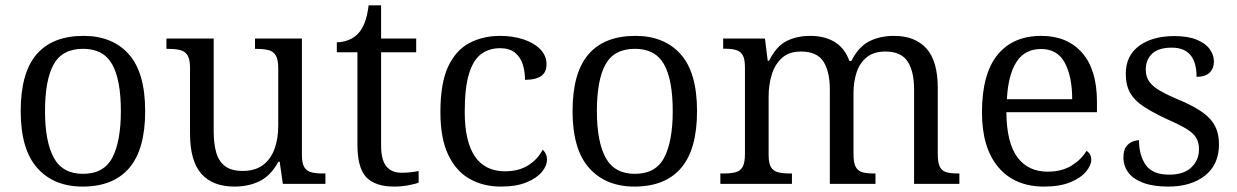

<svg xmlns="http://www.w3.org/2000/svg" viewBox="-20 -678 4561 708"><path d="M284.7 10Q178.3 10 117.3 -58.7Q56.3 -127.3 56.3 -268.3Q56.3 -409.3 114.8 -477.5Q173.3 -545.7 288 -545.7Q394.7 -545.7 455 -478Q515.3 -410.3 515.3 -268.3Q515.3 -127.3 456.7 -58.7Q398 10 284.7 10ZM286 -37Q363.3 -37 394.5 -97.2Q425.7 -157.3 425.7 -268.3Q425.7 -384 393.5 -441Q361.3 -498 286.7 -498Q209.7 -498 177.8 -440.5Q146 -383 146 -268.3Q146 -156 178.3 -96.5Q210.7 -37 286 -37Z M844.3 10Q764.3 10 722.5 -37.2Q680.7 -84.3 680.7 -186V-427.7Q680.7 -458.7 671.8 -473.5Q663 -488.3 645.7 -493Q628.3 -497.7 602.7 -497.7H593.7V-536H768V-193Q768 -148.7 777.2 -116Q786.3 -83.3 809.7 -65.5Q833 -47.7 875.7 -47.7Q920 -47.7 949 -69Q978 -90.3 992 -128.2Q1006 -166 1006 -214.3V-426.7Q1006 -458.7 996.8 -473.8Q987.7 -489 970 -493.3Q952.3 -497.7 927.3 -497.7H920.3V-536H1093.3V-106.3Q1093.3 -76 1102.2 -61.5Q1111 -47 1128 -42.7Q1145 -38.3 1168.7 -38.3H1180V0H1023L1011.3 -81.7H1006.7Q978.7 -30.7 938 -10.3Q897.3 10 844.3 10Z M1433.7 10Q1363.7 10 1330.8 -24.3Q1298 -58.7 1298 -144.7V-485.3H1222V-522Q1243 -522 1264 -530Q1285 -538 1299.3 -553Q1314.3 -568 1324.3 -593.2Q1334.3 -618.3 1339.3 -658.3H1385.3V-536H1514.7V-485.3H1385.3V-142Q1385.3 -88.7 1404.5 -64.8Q1423.7 -41 1460.7 -41Q1478 -41 1493.2 -42.7Q1508.3 -44.3 1523.7 -47.3V-4.3Q1510 0.7 1485.2 5.3Q1460.3 10 1433.7 10Z M1826.7 10Q1762.3 10 1712.2 -18.2Q1662 -46.3 1633 -106.8Q1604 -167.3 1604 -264.3Q1604 -372 1632.8 -433Q1661.7 -494 1711.7 -519.8Q1761.7 -545.7 1824.3 -545.7Q1871.3 -545.7 1910.2 -532.8Q1949 -520 1972.2 -496.5Q1995.3 -473 1995.3 -441Q1995.3 -422 1987.2 -409.5Q1979 -397 1961.5 -390.3Q1944 -383.7 1916 -383.7Q1916 -414.3 1907.5 -441Q1899 -467.7 1878.7 -484Q1858.3 -500.3 1824 -500.3Q1784.3 -500.3 1755 -479.2Q1725.7 -458 1709.7 -406.8Q1693.7 -355.7 1693.7 -265.3Q1693.7 -156.3 1731.2 -101.3Q1768.7 -46.3 1842.7 -46.3Q1894.7 -46.7 1929.3 -69.3Q1964 -92 1981 -126Q1988.7 -119.3 1992.8 -110Q1997 -100.7 1997 -88.7Q1997 -66.7 1978 -43.8Q1959 -21 1921.3 -5.5Q1883.7 10 1826.7 10Z M2319.7 10Q2213.3 10 2152.3 -58.7Q2091.3 -127.3 2091.3 -268.3Q2091.3 -409.3 2149.8 -477.5Q2208.3 -545.7 2323 -545.7Q2429.7 -545.7 2490 -478Q2550.3 -410.3 2550.3 -268.3Q2550.3 -127.3 2491.7 -58.7Q2433 10 2319.7 10ZM2321 -37Q2398.3 -37 2429.5 -97.2Q2460.7 -157.3 2460.7 -268.3Q2460.7 -384 2428.5 -441Q2396.3 -498 2321.7 -498Q2244.7 -498 2212.8 -440.5Q2181 -383 2181 -268.3Q2181 -156 2213.3 -96.5Q2245.7 -37 2321 -37Z M2636.3 0V-38.3H2650Q2675.7 -38.3 2692.8 -43Q2710 -47.7 2718.5 -62.8Q2727 -78 2727 -110V-429.7Q2727 -460 2718.8 -474.5Q2710.7 -489 2694 -493.7Q2677.3 -498.3 2653.3 -498.3H2646.7V-536H2800.7L2811 -454H2816Q2843 -508.3 2881.2 -527Q2919.3 -545.7 2967.7 -545.7Q3021.7 -545.7 3058.7 -522.7Q3095.7 -499.7 3112 -453.3H3119.3Q3145.7 -505.3 3185.2 -525.5Q3224.7 -545.7 3276.7 -545.7Q3354.3 -545.7 3396.2 -499.2Q3438 -452.7 3438 -354.3V-110.7Q3438 -78 3445.7 -62.8Q3453.3 -47.7 3469.8 -43Q3486.3 -38.3 3513 -38.3H3517.7V0H3350.7V-347.7Q3350.7 -415 3326.7 -451.5Q3302.7 -488 3244.7 -488Q3202 -488 3176.2 -467Q3150.3 -446 3138.8 -411.2Q3127.3 -376.3 3127.3 -335.3V-110.7Q3127.3 -78 3135.3 -62.8Q3143.3 -47.7 3159.8 -43Q3176.3 -38.3 3202.3 -38.3H3208.3V0H3040V-347.7Q3040 -414.7 3016.2 -451.3Q2992.3 -488 2933.7 -488Q2890 -488 2863.8 -464.7Q2837.7 -441.3 2826 -403.3Q2814.3 -365.3 2814.3 -321.7V-106.3Q2814.3 -75.7 2823.2 -61.3Q2832 -47 2849.5 -42.7Q2867 -38.3 2893 -38.3H2900.3V0Z M3829.7 10Q3721.7 10 3661.3 -61.5Q3601 -133 3601 -263.3Q3601 -404.7 3657.8 -475.2Q3714.7 -545.7 3820 -545.7Q3915.3 -545.7 3970.2 -483.5Q4025 -421.3 4025 -302.7V-264.3H3691Q3692 -151 3731.7 -98Q3771.3 -45 3843 -45Q3896.3 -45 3932.5 -68Q3968.7 -91 3986.3 -121.7Q3993.3 -118 3998.7 -109.7Q4004 -101.3 4004 -89.3Q4004 -68.7 3985 -45.5Q3966 -22.3 3927.3 -6.2Q3888.7 10 3829.7 10ZM3933.7 -312.3Q3933.7 -395.3 3906.5 -446.3Q3879.3 -497.3 3819 -497.3Q3758.3 -497.3 3727.8 -448.8Q3697.3 -400.3 3693 -312.3Z M4288 10Q4232.3 10 4195.3 -4Q4158.3 -18 4140.5 -42Q4122.7 -66 4122.7 -97.7Q4122.7 -122.7 4132 -136.2Q4141.3 -149.7 4155 -155.3Q4168.7 -161 4180 -161Q4180 -105.7 4205 -69.8Q4230 -34 4291 -34Q4345.7 -34 4373.5 -61Q4401.3 -88 4401.3 -127.7Q4401.3 -151 4391.8 -168.3Q4382.3 -185.7 4357 -201.5Q4331.7 -217.3 4285.3 -237.7Q4232 -262.3 4197.8 -284.7Q4163.7 -307 4147.5 -335.5Q4131.3 -364 4131.3 -406Q4131.3 -472.3 4180.3 -508.7Q4229.3 -545 4311 -545Q4360.7 -545 4393.2 -531.5Q4425.7 -518 4441 -496.5Q4456.3 -475 4456.3 -451.7Q4456.3 -425.3 4440.3 -410Q4424.3 -394.7 4392.3 -394.7Q4392.3 -448.7 4369.3 -475.5Q4346.3 -502.3 4300.7 -502.3Q4252 -502.3 4228.5 -480Q4205 -457.7 4205 -421.7Q4205 -394.7 4218.2 -376.5Q4231.3 -358.3 4259 -342.5Q4286.7 -326.7 4332.7 -307.7Q4383 -286 4414.5 -263.7Q4446 -241.3 4460.5 -213.2Q4475 -185 4475 -146Q4475 -71.3 4423.7 -30.7Q4372.3 10 4288 10Z"/></svg>

Font: Noto Serif Hentaigana ExtraLight
Style: Regular
Weight: 200
Designer: Kazuhiro Yamada
Foundry: nipponia
Version: Version 1.000